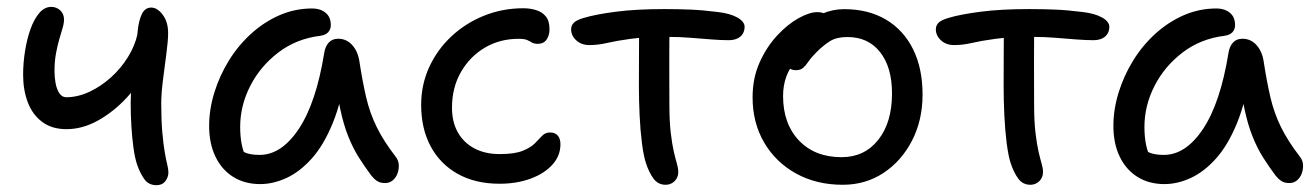

<svg xmlns="http://www.w3.org/2000/svg" viewBox="-20 -525 3824 558"><path d="M173.2 -149.6Q131.2 -149.6 103 -170.4Q74.8 -191.2 61 -227.1Q47.2 -263 47.2 -307.6Q47.2 -341.8 52.8 -376.9Q58.4 -412 68.8 -440.9Q79.2 -469.8 94.3 -487.4Q109.4 -505 129 -505Q139 -505 147.5 -500.3Q156 -495.6 161 -487.4Q166 -479.2 166 -468.2Q166 -456.8 161.7 -442.8Q157.4 -428.8 152.2 -410.7Q147 -392.6 142.7 -369.7Q138.4 -346.8 138.4 -318Q138.4 -300.2 141.6 -283Q144.8 -265.8 152.5 -254.1Q160.2 -242.4 172.4 -242.4Q205.8 -242.4 239.6 -258.1Q273.4 -273.8 302.5 -300.1Q331.6 -326.4 351.9 -359.2Q372.2 -392 379.4 -425.4L411 -329.6Q386 -281.8 348.1 -240.9Q310.2 -200 264.9 -174.8Q219.6 -149.6 173.2 -149.6ZM434.6 13.2Q412 13.2 399.5 -4.3Q387 -21.8 378.4 -46.8Q372 -65.8 367.9 -95.3Q363.8 -124.8 361.8 -158.9Q359.8 -193 359.8 -224Q359.8 -247.2 362.3 -276.5Q364.8 -305.8 368.3 -336.1Q371.8 -366.4 375.4 -392.9Q379 -419.4 380.2 -435.4Q383.6 -467 392.7 -485Q401.8 -503 419.6 -503Q437.2 -503 452.9 -482.1Q468.6 -461.2 468.6 -429Q468.6 -407 463.6 -369.5Q458.6 -332 453.6 -292.5Q448.6 -253 448.6 -224Q448.6 -177 451.6 -141.8Q454.6 -106.6 459.2 -80Q462.8 -59.6 466.1 -46.6Q469.4 -33.6 469.4 -23.8Q469.4 -10.2 460.6 1.5Q451.8 13.2 434.6 13.2Z M736.2 10Q691 10 657.6 -11Q624.2 -32 606 -70.1Q587.8 -108.2 587.8 -159Q587.8 -207 602.9 -255.9Q618 -304.8 645 -348.7Q672 -392.6 709.6 -426.8Q747.2 -461 792.2 -480.7Q837.2 -500.4 887.8 -500.4Q910.6 -500.4 926 -488.1Q941.4 -475.8 941.4 -452Q941.4 -439.8 933.9 -431.5Q926.4 -423.2 911 -421Q841 -412.4 788.6 -372.2Q736.2 -332 707.1 -274.9Q678 -217.8 678 -155.8Q678 -127.4 682.8 -103.9Q687.6 -80.4 704.6 -43.4L653 -111.8Q675.6 -89.2 691.4 -82Q707.2 -74.8 734.4 -74.8Q798.2 -74.8 848.6 -150.7Q899 -226.6 922.4 -372Q925.6 -390.8 935.7 -401.6Q945.8 -412.4 962.8 -412.4Q987.4 -412.4 1004 -393.7Q1020.6 -375 1024.8 -344.8Q1033.6 -287.4 1044.3 -241.6Q1055 -195.8 1075.1 -155.2Q1095.2 -114.6 1129.4 -70.2Q1138 -59.8 1138.9 -46.7Q1139.8 -33.6 1135.3 -21.2Q1130.8 -8.8 1121.5 -0.9Q1112.2 7 1099.2 7Q1085 7 1076.2 1.2Q1067.4 -4.6 1059.4 -14.4Q1039.8 -40.6 1022.8 -67.5Q1005.8 -94.4 992 -128.9Q978.2 -163.4 968.3 -210.6Q958.4 -257.8 953.8 -323.4L986.6 -323.8Q973.4 -231.8 947.2 -167.6Q921 -103.4 886.2 -64.5Q851.4 -25.6 812.7 -7.8Q774 10 736.2 10Z M1432 9Q1361.4 9 1310.2 -19.7Q1259 -48.4 1231.5 -99.9Q1204 -151.4 1204 -220Q1204 -279.2 1227.5 -330.2Q1251 -381.2 1292.2 -419.6Q1333.4 -458 1387 -479.5Q1440.6 -501 1501 -501Q1521.4 -501 1538.8 -495.4Q1556.2 -489.8 1566.6 -476.9Q1577 -464 1577 -440Q1577 -422 1568.4 -409.8Q1559.8 -397.6 1543.2 -397.6Q1532.2 -397.6 1525.8 -401.5Q1519.4 -405.4 1511.8 -408.8Q1504.2 -412.2 1487 -412.2Q1432.2 -412.2 1388.6 -386.2Q1345 -360.2 1319.3 -315.1Q1293.6 -270 1293.6 -212Q1293.6 -170.8 1310.4 -140.7Q1327.2 -110.6 1358.4 -93.9Q1389.6 -77.2 1432.2 -77.2Q1475.8 -77.2 1499.3 -86.8Q1522.8 -96.4 1534.7 -108.6Q1546.6 -120.8 1555.6 -130.4Q1564.6 -140 1579 -140Q1593.2 -140 1601 -131Q1608.8 -122 1608.8 -106Q1608.8 -72.4 1585.5 -46.5Q1562.2 -20.6 1522 -5.8Q1481.8 9 1432 9Z M1693 -394Q1669.6 -394 1654.7 -407.8Q1639.8 -421.6 1639.8 -439.8Q1639.8 -451.4 1648.1 -459.3Q1656.4 -467.2 1677.4 -473.2Q1711.6 -483.4 1770.4 -491Q1829.2 -498.6 1910 -498.6Q1951.8 -498.6 1987.4 -497.1Q2023 -495.6 2067.2 -490Q2102.2 -485.8 2123.1 -474Q2144 -462.2 2144 -447Q2144 -436.4 2139.1 -427.6Q2134.2 -418.8 2123.7 -413.5Q2113.2 -408.2 2097 -408.2Q2076.2 -408.2 2047.7 -410.4Q2019.2 -412.6 1987.1 -415.2Q1955 -417.8 1922 -417.8Q1854 -417.8 1812.5 -412.1Q1771 -406.4 1744.5 -400.2Q1718 -394 1693 -394ZM1914.4 12Q1892.6 12 1879.3 -5.9Q1866 -23.8 1856.8 -52.4Q1850.2 -73.2 1845.6 -109.5Q1841 -145.8 1838.9 -189.2Q1836.8 -232.6 1836.8 -273.6Q1836.8 -329.4 1837.1 -371.7Q1837.4 -414 1837.4 -442L1926.2 -447.8Q1925.4 -431 1925.3 -405.3Q1925.2 -379.6 1925.1 -348.5Q1925 -317.4 1925.2 -284.7Q1925.4 -252 1925.4 -222Q1925.4 -172.2 1929.4 -138.8Q1933.4 -105.4 1938.3 -84.2Q1943.2 -63 1947.2 -49.6Q1951.2 -36.2 1951.2 -25.4Q1951.2 -13.8 1945.9 -5.4Q1940.6 3 1932.4 7.5Q1924.2 12 1914.4 12Z M2429.2 12Q2352.8 12 2293.6 -20.7Q2234.4 -53.4 2200.8 -110.8Q2167.2 -168.2 2167.2 -242Q2167.2 -298.2 2187.7 -343.7Q2208.2 -389.2 2238.9 -422.1Q2269.6 -455 2301.3 -472.4Q2333 -489.8 2355.2 -489.8Q2365.6 -489.8 2373.5 -486.9Q2381.4 -484 2386 -477.7Q2390.6 -471.4 2390.6 -460.4Q2390.6 -439.6 2382.4 -423.8Q2374.2 -408 2348 -394.4Q2316.2 -374.8 2295.9 -352.4Q2275.6 -330 2265.7 -303.7Q2255.8 -277.4 2255.8 -246.2Q2255.8 -165.2 2302 -116.7Q2348.2 -68.2 2425.8 -68.2Q2492.4 -68.2 2532.4 -118.6Q2572.4 -169 2572.4 -253.2Q2572.4 -329.6 2537.8 -373.5Q2503.2 -417.4 2442.8 -417.4Q2411.4 -417.4 2392.2 -405.4Q2373 -393.4 2353 -373.4Q2337.4 -357.8 2329.5 -346.1Q2321.6 -334.4 2314 -327.7Q2306.4 -321 2292.8 -321Q2278.6 -321 2270.3 -329.7Q2262 -338.4 2262 -359.4Q2262 -381.6 2276.4 -406.1Q2290.8 -430.6 2315.2 -451.5Q2339.6 -472.4 2370 -485.4Q2400.4 -498.4 2433.2 -498.4Q2504 -498.4 2555.1 -467.9Q2606.2 -437.4 2633.7 -381.8Q2661.2 -326.2 2661.2 -250Q2661.2 -175.8 2630.6 -116.4Q2600 -57 2547.8 -22.5Q2495.6 12 2429.2 12Z M2753 -394Q2729.6 -394 2714.7 -407.8Q2699.8 -421.6 2699.8 -439.8Q2699.8 -451.4 2708.1 -459.3Q2716.4 -467.2 2737.4 -473.2Q2771.6 -483.4 2830.4 -491Q2889.2 -498.6 2970 -498.6Q3011.8 -498.6 3047.4 -497.1Q3083 -495.6 3127.2 -490Q3162.2 -485.8 3183.1 -474Q3204 -462.2 3204 -447Q3204 -436.4 3199.1 -427.6Q3194.2 -418.8 3183.7 -413.5Q3173.2 -408.2 3157 -408.2Q3136.2 -408.2 3107.7 -410.4Q3079.2 -412.6 3047.1 -415.2Q3015 -417.8 2982 -417.8Q2914 -417.8 2872.5 -412.1Q2831 -406.4 2804.5 -400.2Q2778 -394 2753 -394ZM2974.4 12Q2952.6 12 2939.3 -5.9Q2926 -23.8 2916.8 -52.4Q2910.2 -73.2 2905.6 -109.5Q2901 -145.8 2898.9 -189.2Q2896.8 -232.6 2896.8 -273.6Q2896.8 -329.4 2897.1 -371.7Q2897.4 -414 2897.4 -442L2986.2 -447.8Q2985.4 -431 2985.3 -405.3Q2985.2 -379.6 2985.1 -348.5Q2985 -317.4 2985.2 -284.7Q2985.4 -252 2985.4 -222Q2985.4 -172.2 2989.4 -138.8Q2993.4 -105.4 2998.3 -84.2Q3003.2 -63 3007.2 -49.6Q3011.2 -36.2 3011.2 -25.4Q3011.2 -13.8 3005.9 -5.4Q3000.6 3 2992.4 7.5Q2984.2 12 2974.4 12Z M3364.2 10Q3319 10 3285.6 -11Q3252.2 -32 3234 -70.1Q3215.8 -108.2 3215.8 -159Q3215.8 -207 3230.9 -255.9Q3246 -304.8 3273 -348.7Q3300 -392.6 3337.6 -426.8Q3375.2 -461 3420.2 -480.7Q3465.2 -500.4 3515.8 -500.4Q3538.6 -500.4 3554 -488.1Q3569.4 -475.8 3569.4 -452Q3569.4 -439.8 3561.9 -431.5Q3554.4 -423.2 3539 -421Q3469 -412.4 3416.6 -372.2Q3364.2 -332 3335.1 -274.9Q3306 -217.8 3306 -155.8Q3306 -127.4 3310.8 -103.9Q3315.6 -80.4 3332.6 -43.4L3281 -111.8Q3303.6 -89.2 3319.4 -82Q3335.2 -74.8 3362.4 -74.8Q3426.2 -74.8 3476.6 -150.7Q3527 -226.6 3550.4 -372Q3553.6 -390.8 3563.7 -401.6Q3573.8 -412.4 3590.8 -412.4Q3615.4 -412.4 3632 -393.7Q3648.6 -375 3652.8 -344.8Q3661.6 -287.4 3672.3 -241.6Q3683 -195.8 3703.1 -155.2Q3723.2 -114.6 3757.4 -70.2Q3766 -59.8 3766.9 -46.7Q3767.8 -33.6 3763.3 -21.2Q3758.8 -8.8 3749.5 -0.9Q3740.2 7 3727.2 7Q3713 7 3704.2 1.2Q3695.4 -4.6 3687.4 -14.4Q3667.8 -40.6 3650.8 -67.5Q3633.8 -94.4 3620 -128.9Q3606.2 -163.4 3596.3 -210.6Q3586.4 -257.8 3581.8 -323.4L3614.6 -323.8Q3601.4 -231.8 3575.2 -167.6Q3549 -103.4 3514.2 -64.5Q3479.4 -25.6 3440.7 -7.8Q3402 10 3364.2 10Z"/></svg>

Font: Shantell Sans Light
Style: Regular
Weight: 300
Designer: Stephen Nixon, Anya Danilova, Shantell Martin
Foundry: Arrow Type
Version: Version 1.011;[c5ecc13dd]